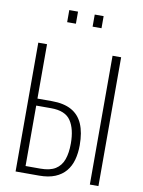

<svg xmlns="http://www.w3.org/2000/svg" viewBox="-109 -1115 886 1189"><g transform="rotate(10 334.5 -521.0)"><path d="M74 0V-810H129V-468H220Q295 -468 343 -441.5Q391 -415 414 -362Q437 -309 437 -229Q437 -179 425.5 -137Q414 -95 388.5 -64.5Q363 -34 322 -17Q281 0 222 0ZM129 -44H223Q282 -44 316.5 -65.5Q351 -87 366 -128.5Q381 -170 381 -230Q381 -321 346.5 -372.5Q312 -424 223 -424H129ZM541 0V-810H595V0ZM388 -966V-1042H444V-966ZM228 -966V-1042H283V-966Z"/></g></svg>

Font: Oswald ExtraLight
Style: Regular
Weight: 250
Designer: Vernon Adams
Foundry: Vernon Adams
Version: Version 4.103;gftools[0.9.33.dev8+g029e19f]